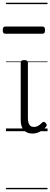

<svg xmlns="http://www.w3.org/2000/svg" viewBox="-43 -950 364 1390"><path d="M192 17Q171 17 155.5 10.5Q140 4 129 -8Q118 -20 112.5 -38.5Q107 -57 107 -82V-496Q107 -506 113 -510.5Q119 -515 132 -515Q146 -515 152.5 -510.5Q159 -506 159 -496V-94Q159 -74 163.5 -60Q168 -46 177.5 -38.5Q187 -31 202 -31Q213 -31 223 -34.5Q233 -38 243 -45.5Q253 -53 263 -63Q269 -69 275.5 -68Q282 -67 288 -59Q293 -54 295 -48Q297 -42 292 -35Q281 -20 264.5 -8Q248 4 229.5 10.5Q211 17 192 17ZM-4 -706Q-15 -706 -19 -712.5Q-23 -719 -23 -731Q-23 -744 -19 -751Q-15 -758 -4 -758H264Q275 -758 279 -751Q283 -744 283 -731Q283 -719 279 -712.5Q275 -706 264 -706ZM0 410H301V420H0ZM0 -20H301V0H0ZM0 -505H301V-500H0ZM0 -930H301V-920H0Z"/></svg>

Font: Playwrite DE Grund Guides
Style: Regular
Weight: 400
Designer: Veronika Burian, José Scaglione
Foundry: TypeTogether
Version: Version 1.003